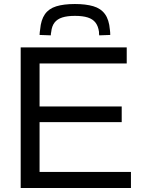

<svg xmlns="http://www.w3.org/2000/svg" viewBox="-20 -936 703 956"><path d="M83 0V-700H611V-620H177V-406H586V-328H177V-80H632V0ZM353 -916Q407 -916 444.5 -905Q482 -894 502.5 -866Q523 -838 527 -789Q528 -782 528.5 -775.5Q529 -769 529 -762L474 -760Q473 -765 473 -769Q473 -773 473 -777Q469 -806 455.5 -823.5Q442 -841 417 -849Q392 -857 353 -857Q315 -857 290 -849Q265 -841 251.5 -823.5Q238 -806 235 -777Q234 -773 233.5 -769Q233 -765 233 -760L177 -762Q177 -769 178 -776Q179 -783 180 -790Q184 -837 203.5 -865Q223 -893 260 -904.5Q297 -916 353 -916Z"/></svg>

Font: Georama SemiExpanded
Style: Regular
Weight: 400
Width: 6
Designer: Jean-Baptiste Levee
Foundry: Production Type
Version: Version 1.001